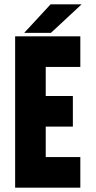

<svg xmlns="http://www.w3.org/2000/svg" viewBox="-20 -868 442 888"><path d="M50 0V-700H351.5V-558.5H191.5V-424H317V-282.5H191.5V-141.5H351.5V0ZM92 -716 214 -848H357.5L215.5 -716Z"/></svg>

Font: Tourney Condensed Black
Style: Regular
Weight: 900
Width: 3
Designer: Tyler Finck
Foundry: Etcetera Type Co
Version: Version 1.010; ttfautohint (v1.8.3)